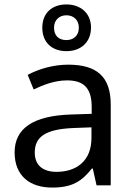

<svg xmlns="http://www.w3.org/2000/svg" viewBox="-20 -837 601 867"><path d="M280 -606C344 -606 391 -645 391 -713C391 -778 343 -817 280 -817C215 -817 171 -778 171 -712C171 -645 215 -606 280 -606ZM280 -656C244 -656 224 -677 224 -712C224 -747 248 -768 280 -768C312 -768 336 -747 336 -712C336 -677 313 -656 280 -656ZM288 -545C218 -545 152 -524 105 -499L132 -433C176 -454 227 -474 283 -474C353 -474 394 -444 394 -355V-323L303 -320C128 -315 46 -256 46 -149C46 -40 118 10 215 10C305 10 348 -17 395 -76H399L416 0H480V-365C480 -490 418 -545 288 -545ZM314 -259 393 -262V-214C393 -110 325 -61 235 -61C177 -61 137 -88 137 -148C137 -216 180 -254 314 -259Z"/></svg>

Font: Noto Sans Nandinagari
Style: Regular
Weight: 400
Designer: Ek Type
Foundry: Ek Type
Version: Version 1.002